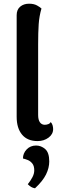

<svg xmlns="http://www.w3.org/2000/svg" viewBox="-20 -752 325 1037"><path d="M183 10Q128 10 99 -25Q70 -60 70 -121V-670Q70 -700 89 -716Q108 -732 137 -732Q163 -732 180 -722.5Q197 -713 204 -706Q192 -665 189 -621.5Q186 -578 186 -511V-131Q186 -105 195.5 -91.5Q205 -78 222 -78Q231 -78 240.5 -81.5Q250 -85 254 -93Q262 -84 264.5 -73.5Q267 -63 267 -55Q267 -27 242 -8.5Q217 10 183 10ZM169 265Q157 263 148 257.5Q139 252 130 243Q146 223 155.5 204.5Q165 186 165 168Q165 144 154.5 131Q144 118 130.5 112.5Q117 107 104 104Q104 76 124 55Q144 34 175 34Q202 34 224 53Q246 72 246 120Q246 155 228.5 190.5Q211 226 169 265Z"/></svg>

Font: Arima SemiBold
Style: Regular
Weight: 600
Designer: Joana Correia and Natanael Gama
Foundry: NDISCOVER
Version: Version 1.101;gftools[0.9.23]